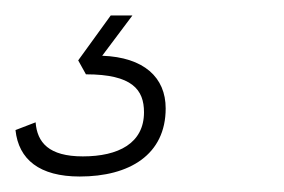

<svg xmlns="http://www.w3.org/2000/svg" viewBox="-57 -24 367 248"><path d="M46 204C110 204 157 176 157 116C157 76 129 50 75 48L114 -4H86L44 54L54 72C114 72 129 92 129 121C129 161 96 178 50 178C6 178 -9 160 -11 134L-37 144C-33 182 -6 204 46 204Z"/></svg>

Font: Geist Thin
Style: Italic
Weight: 100
Italic angle: -12°
Designer: Basement.studio, Andrés Briganti, Mateo Zaragoza
Foundry: Basement.studio, Vercel, Andrés Briganti, Guido Ferreyra, Mateo Zaragoza
Version: Version 1.500